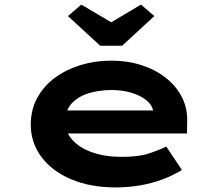

<svg xmlns="http://www.w3.org/2000/svg" viewBox="-20 -806 971 836"><path d="M484 10Q373 10 289.5 -25.5Q206 -61 160 -123Q114 -185 114 -263Q114 -328 142 -379.5Q170 -431 218.5 -467Q267 -503 330.5 -522.5Q394 -542 464 -542Q535 -542 595.5 -522.5Q656 -503 701.5 -467.5Q747 -432 772 -383Q797 -334 795 -274L794 -225H231L208 -325H664L647 -302V-322Q643 -349 617.5 -369.5Q592 -390 552.5 -402Q513 -414 466 -414Q412 -414 366 -400Q320 -386 292 -355.5Q264 -325 264 -275Q264 -232 294.5 -197.5Q325 -163 380.5 -143Q436 -123 511 -123Q587 -123 634 -139.5Q681 -156 704 -168L772 -66Q735 -43 689 -25.5Q643 -8 591 1Q539 10 484 10ZM416 -607 276 -736 334 -786 479 -700H449L594 -786L652 -736L512 -607Z"/></svg>

Font: Lexend Zetta
Style: Bold
Weight: 700
Designer: Bonnie Shaver-Troup, Thomas Jockin
Foundry: Lexend
Version: Version 1.007